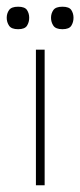

<svg xmlns="http://www.w3.org/2000/svg" viewBox="-52 -552 239 572"><path d="M55 0V-404H81V0ZM2 -465Q-18 -465 -25 -475.5Q-32 -486 -32 -499Q-32 -512 -25 -522Q-18 -532 2 -532Q22 -532 28.5 -522Q35 -512 35 -499Q35 -486 28.5 -475.5Q22 -465 2 -465ZM134 -465Q114 -465 107 -475.5Q100 -486 100 -499Q100 -512 107 -522Q114 -532 134 -532Q154 -532 160.5 -522Q167 -512 167 -499Q167 -486 160.5 -475.5Q154 -465 134 -465Z"/></svg>

Font: Darker Grotesque Light Light
Style: Regular
Weight: 300
Version: Version 1.000;gftools[0.9.28]